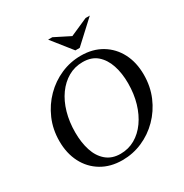

<svg xmlns="http://www.w3.org/2000/svg" viewBox="-196 -1023 1142 1189"><g transform="rotate(-30 374.5 -428.5)"><path d="M438 -680Q523 -680 586 -642Q649 -604 683.5 -537.5Q718 -471 718 -383Q718 -299 687.5 -227.5Q657 -156 604 -102.5Q551 -49 483 -19.5Q415 10 340 10Q255 10 191.5 -28Q128 -66 93.5 -133Q59 -200 59 -287Q59 -371 90 -442.5Q121 -514 174 -567.5Q227 -621 295 -650.5Q363 -680 438 -680ZM349 -30Q406 -30 453 -57Q500 -84 534.5 -132.5Q569 -181 588 -245.5Q607 -310 607 -386Q607 -458 588 -515Q569 -572 530 -606Q491 -640 428 -640Q371 -640 324 -613Q277 -586 242.5 -538Q208 -490 189.5 -425Q171 -360 171 -285Q171 -213 189.5 -155.5Q208 -98 248 -64Q288 -30 349 -30ZM581 -867H611L457 -725H426L313 -867H343L454 -811Z"/></g></svg>

Font: Brygada 1918 Medium
Style: Italic
Weight: 500
Italic angle: -8°
Designer: Mateusz Machalski | Borys Kosmynka | Przemek Hoffer
Foundry: NIEPODLEGLA 2018
Version: Version 3.006